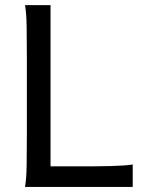

<svg xmlns="http://www.w3.org/2000/svg" viewBox="-20 -733 567 753"><path d="M287.6 -80.6Q323.7 -80.6 356 -80.8Q388.2 -81.1 415.5 -81.8Q442.9 -82.5 464.4 -84Q485.8 -85.4 500.5 -87.9V0H78.1Q83.5 -29.3 84.5 -84.7Q85.4 -140.1 85.4 -212.4V-500.5Q85.4 -572.8 84.5 -628.2Q83.5 -683.6 78.1 -712.9H178.2V-80.6Z"/></svg>

Font: Andika
Style: Regular
Weight: 400
Designer: Victor Gaultney, Annie Olsen, Julie Remington, Don Collingsworth, Eric Hays
Foundry: SIL International
Version: Version 1.001